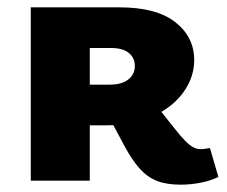

<svg xmlns="http://www.w3.org/2000/svg" viewBox="-20 -493 619 524"><path d="M64 0V-473H305Q407 -473 458.5 -432.5Q510 -392 510 -329Q510 -283 481.5 -242.5Q453 -202 399.5 -176.5Q346 -151 270 -151H156V-262H280Q312 -262 330 -276Q348 -290 348 -313Q348 -335 331.5 -348.5Q315 -362 283 -362H225V0ZM473 11Q435 11 409 1Q383 -9 362 -32Q341 -55 320 -94L274 -180L397 -217L456 -143Q473 -121 485.5 -108.5Q498 -96 507.5 -91Q517 -86 527 -86Q534 -86 540.5 -87Q547 -88 553 -89L576 -10Q553 1 526 6Q499 11 473 11Z"/></svg>

Font: Ysabeau SC Black
Style: Regular
Weight: 900
Designer: Christian Thalmann (Catharsis Fonts)
Version: Version 2.001;gftools[0.9.30]; featfreeze: smcp